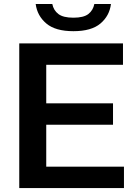

<svg xmlns="http://www.w3.org/2000/svg" viewBox="-20 -962 696 982"><path d="M78.5 0V-740H609V-630.5H216.5V-433.5H558V-324H216.5V-109.5H614V0ZM355.5 -802.5Q263.5 -802.5 217 -841.8Q170.5 -881 162.5 -941.5H247.5Q254 -909 278.8 -890.2Q303.5 -871.5 355.5 -871.5Q407.5 -871.5 431.8 -890.2Q456 -909 462.5 -941.5H547.5Q540 -881 493.8 -841.8Q447.5 -802.5 355.5 -802.5Z"/></svg>

Font: Encode Sans SemiExpanded SemiExpanded SemiBold
Style: Regular
Weight: 600
Width: 6
Designer: Multiple Designers
Foundry: Impallari Type
Version: Version 3.000; ttfautohint (v1.8.3) -l 8 -r 50 -G 200 -x 14 